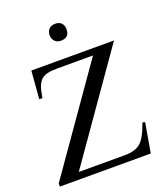

<svg xmlns="http://www.w3.org/2000/svg" viewBox="-155 -966 920 1070"><g transform="rotate(-20 305.5 -431.0)"><path d="M583 -175.3 552.7 0H13.7V-18.6L437 -623.5H226.1Q188 -623.5 166 -617.9Q144 -612.3 129.9 -599.6Q117.2 -587.9 107.9 -566.4Q98.6 -544.9 90.8 -496.6H72.3L85.4 -662.1H575.7L140.6 -40.5H412.1Q475.1 -40.5 506.8 -67.4Q540 -95.7 567.9 -178.2ZM348.6 -812Q348.6 -761.7 298.3 -761.7Q275.9 -761.7 262.2 -775.6Q248.5 -789.6 248.5 -812Q248.5 -834.5 262.2 -848.1Q275.9 -861.8 298.3 -861.8Q322.3 -861.8 335.4 -848.4Q348.6 -835 348.6 -812Z"/></g></svg>

Font: BabelStone Roman
Style: Regular
Weight: 400
Designer: Walt Agee, Victor Gaultney, Peter Martin, Debbi Hosken, Becca Hirsbrunner (SIL); Andrew West (BabelStone)
Foundry: BabelStone
Version: Version 16.000